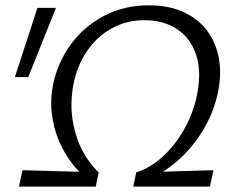

<svg xmlns="http://www.w3.org/2000/svg" viewBox="-20 -687 831 707"><path d="M501.8 -16.2 481.6 -52Q534.5 -68.8 580.5 -111.4Q626.5 -154 659.6 -213.4Q692.7 -272.8 705.9 -340.1Q722.5 -422.8 702.5 -484.2Q682.5 -545.5 633 -579.1Q583.6 -612.6 511.2 -612.6Q445.7 -612.6 391 -582.3Q336.2 -551.9 299.7 -498Q263.3 -444.1 249.9 -373.8Q237.6 -305.1 247.7 -243.2Q257.7 -181.4 283.6 -132.4Q309.5 -83.5 343.4 -52.5L313.5 -19.4Q278.6 -43.4 248.7 -81Q218.7 -118.5 198.2 -165.8Q177.7 -213.1 171 -267.4Q164.2 -321.7 176.2 -379.2Q193.4 -459.3 241.5 -524.5Q289.5 -589.6 362.9 -628.5Q436.3 -667.4 527.9 -667.4Q600.5 -667.4 654.6 -643Q708.8 -618.6 742 -574.9Q775.2 -531.1 785.9 -472.7Q796.6 -414.3 782.4 -346.2Q766 -269.8 725.4 -203.8Q684.8 -137.8 627.4 -89.5Q569.9 -41.3 501.8 -16.2ZM49.9 0 62.8 -60.2 343.4 -52.5 332.6 0ZM470.9 0 481.6 -52 766 -60.2 753.1 0ZM84.1 -403.3H34.8L117.8 -658H186Z"/></svg>

Font: Ysabeau
Style: Bold Italic
Weight: 700
Italic angle: -12°
Designer: Christian Thalmann (Catharsis Fonts)
Version: Version 2.002